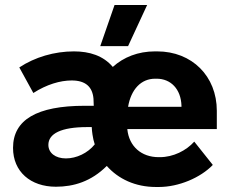

<svg xmlns="http://www.w3.org/2000/svg" viewBox="-20 -735 912 766"><path d="M491 -551 567 -715H437L380 -551ZM203 10C274 10 344 -11 406 -73C452 -21 520 11 602 11H614C693 11 780 -26 829 -77L755 -170C723 -134 671 -108 618 -108H613C544 -108 495 -151 488 -219V-220H845V-293C845 -431 746 -530 607 -530H598C531 -530 473 -507 430 -468C392 -513 337 -530 275 -530C197 -530 119 -507 57 -466L113 -364C166 -398 220 -414 266 -414C322 -414 349 -388 353 -341C353 -335 354 -320 354 -313H318C127 -313 32 -257 32 -145C32 -50 102 10 203 10ZM491 -309C503 -379 543 -421 599 -421H605C661 -421 702 -380 704 -313V-309ZM358 -159C330 -124 285 -103 243 -103C201 -103 173 -125 173 -157C173 -202 224 -228 328 -228H346C347 -217 347 -208 349 -198C351 -184 354 -171 358 -159Z"/></svg>

Font: Fixel Text Bold
Style: Bold
Weight: 700
Width: 4
Designer: AlfaBravo + MacPaw
Foundry: Kyrylo Tkachov, Marchela Mozhyna, Serhii Makarenko, Maria Weinstein, Zakhar Kryvoshyya
Version: Version 1.211